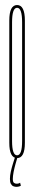

<svg xmlns="http://www.w3.org/2000/svg" viewBox="-20 -626 139 764"><path d="M48 3Q17 3 17 -58Q17 -119 17 -300.5Q17 -482 17 -544Q17 -606 48 -606Q79 -606 79 -544Q79 -482 79 -300.5Q79 -119 79 -58Q79 3 48 3ZM48 -8Q68 -8 68 -65Q68 -122 68 -300.5Q68 -479 68 -537Q68 -595 48 -595Q28 -595 28 -537Q28 -479 28 -300.5Q28 -122 28 -65Q28 -8 48 -8ZM45.5 117.5Q39.5 117.5 33.5 115.2Q27.5 113 23.5 106Q19.5 99 19.5 86Q19.5 72.5 23.2 56Q27 39.5 31.8 24.2Q36.5 9 39.5 0H49.5Q46.5 9.5 42 25.5Q37.5 41.5 34.2 58Q31 74.5 31 86Q31 98 35.5 101.5Q40 105 46.5 105Q49.5 105 52 104.5Q54.5 104 56.8 103Q59 102 60 101L63 113Q62 114 59 115Q56 116 52.5 116.8Q49 117.5 45.5 117.5Z"/></svg>

Font: Anybody UltraCondensed Thin
Style: Regular
Weight: 100
Width: 1
Designer: Tyler Finck
Foundry: Etcetera Type Company
Version: Version 1.110